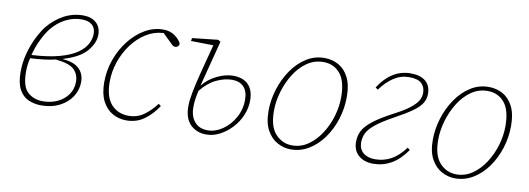

<svg xmlns="http://www.w3.org/2000/svg" viewBox="-47 -747 2791 1013"><g transform="rotate(10 1349.0 -240.0)"><path d="M169 -388Q150 -364 130.5 -324Q111 -284 100 -240Q190 -245 249.5 -261.5Q309 -278 342.5 -302Q376 -326 390 -353Q404 -380 404 -406Q404 -438 384.5 -454.5Q365 -471 330 -471Q284 -471 242.5 -449.5Q201 -428 169 -388ZM197 13Q159 13 127.5 -1Q96 -15 77.5 -49Q59 -83 59 -143Q59 -194 72.5 -243.5Q86 -293 106.5 -333Q127 -373 146 -397Q183 -442 231 -467.5Q279 -493 334 -493Q377 -493 403 -470Q429 -447 429 -406Q429 -363 392.5 -319Q356 -275 268 -249V-247Q326 -243 354.5 -216Q383 -189 383 -145Q383 -102 359.5 -66Q336 -30 294 -8.5Q252 13 197 13ZM87 -148Q87 -69 119.5 -39.5Q152 -10 201 -10Q244 -10 279 -26.5Q314 -43 335 -72.5Q356 -102 356 -141Q356 -180 331 -205.5Q306 -231 231 -239Q203 -232 169 -228Q135 -224 96 -222Q87 -185 87 -148Z M652 13Q612 13 578 -6Q544 -25 523.5 -64.5Q503 -104 503 -165Q503 -229 524 -287.5Q545 -346 581.5 -392.5Q618 -439 664.5 -466Q711 -493 762 -493Q800 -493 826 -473.5Q852 -454 860 -434Q860 -426 854 -420Q848 -414 840 -414Q830 -414 822.5 -421Q815 -428 800 -443L767 -475H764Q715 -472 672.5 -445Q630 -418 598 -374.5Q566 -331 548.5 -278.5Q531 -226 531 -173Q531 -92 566.5 -52.5Q602 -13 660 -13Q705 -13 740 -37.5Q775 -62 806 -103L819 -93Q789 -47 748 -17Q707 13 652 13Z M989 -117Q989 -68 1014 -39Q1039 -10 1084 -10Q1125 -10 1163.5 -36.5Q1202 -63 1226.5 -107Q1251 -151 1251 -202Q1251 -248 1228.5 -271.5Q1206 -295 1166 -295Q1126 -295 1082.5 -274.5Q1039 -254 1001 -207Q996 -186 992.5 -164.5Q989 -143 989 -117ZM1080 13Q1029 13 995.5 -19.5Q962 -52 962 -118Q962 -147 970 -190Q978 -233 994.5 -298Q1011 -363 1036 -457L916 -459L919 -475L1056 -490L1070 -482L1006 -235Q1036 -273 1081.5 -295Q1127 -317 1168 -317Q1221 -317 1249.5 -288Q1278 -259 1278 -203Q1278 -163 1261.5 -124Q1245 -85 1216.5 -54.5Q1188 -24 1153 -5.5Q1118 13 1080 13Z M1533 13Q1496 13 1461.5 -5.5Q1427 -24 1405 -63.5Q1383 -103 1383 -167Q1383 -225 1401 -283Q1419 -341 1451.5 -388.5Q1484 -436 1528.5 -464.5Q1573 -493 1626 -493Q1668 -493 1702 -474Q1736 -455 1756.5 -415Q1777 -375 1777 -311Q1777 -249 1758.5 -191Q1740 -133 1707 -87Q1674 -41 1629.5 -14Q1585 13 1533 13ZM1537 -9Q1583 -9 1621.5 -35.5Q1660 -62 1688.5 -105.5Q1717 -149 1732.5 -201Q1748 -253 1748 -304Q1748 -390 1714 -430.5Q1680 -471 1624 -471Q1576 -471 1537 -444Q1498 -417 1470 -372.5Q1442 -328 1426.5 -275.5Q1411 -223 1411 -172Q1411 -88 1447.5 -48.5Q1484 -9 1537 -9Z M1975 12Q1926 12 1896 -14Q1866 -40 1866 -86Q1866 -118 1879 -144.5Q1892 -171 1928 -200Q1964 -229 2032 -265Q2088 -294 2117.5 -317Q2147 -340 2158.5 -360Q2170 -380 2170 -401Q2170 -433 2150 -452Q2130 -471 2083 -471Q2039 -471 2001 -446Q1963 -421 1931 -377L1918 -387Q1986 -492 2088 -492Q2140 -492 2168 -468.5Q2196 -445 2196 -401Q2196 -374 2182.5 -351.5Q2169 -329 2136 -305Q2103 -281 2044 -249Q1982 -215 1949 -188.5Q1916 -162 1904.5 -138.5Q1893 -115 1893 -89Q1893 -53 1916.5 -33Q1940 -13 1980 -13Q2025 -13 2064 -33.5Q2103 -54 2140 -103L2153 -93Q2115 -38 2070.5 -13Q2026 12 1975 12Z M2413 13Q2376 13 2341.5 -5.5Q2307 -24 2285 -63.5Q2263 -103 2263 -167Q2263 -225 2281 -283Q2299 -341 2331.5 -388.5Q2364 -436 2408.5 -464.5Q2453 -493 2506 -493Q2548 -493 2582 -474Q2616 -455 2636.5 -415Q2657 -375 2657 -311Q2657 -249 2638.5 -191Q2620 -133 2587 -87Q2554 -41 2509.5 -14Q2465 13 2413 13ZM2417 -9Q2463 -9 2501.5 -35.5Q2540 -62 2568.5 -105.5Q2597 -149 2612.5 -201Q2628 -253 2628 -304Q2628 -390 2594 -430.5Q2560 -471 2504 -471Q2456 -471 2417 -444Q2378 -417 2350 -372.5Q2322 -328 2306.5 -275.5Q2291 -223 2291 -172Q2291 -88 2327.5 -48.5Q2364 -9 2417 -9Z"/></g></svg>

Font: Source Serif 4 SmText ExtraLight
Style: Italic
Weight: 200
Italic angle: -12°
Designer: Frank Grießhammer
Foundry: Adobe
Version: Version 4.005;hotconv 1.1.0;makeotfexe 2.6.0